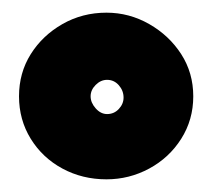

<svg xmlns="http://www.w3.org/2000/svg" viewBox="-20 -740 335 303"><path d="M148 -720Q110 -720 78.5 -702Q47 -684 28.5 -654.5Q10 -625 10 -588Q10 -551 28.5 -521Q47 -491 78.5 -474Q110 -457 148 -457Q184 -457 215.5 -474Q247 -491 266 -521Q285 -551 285 -588Q285 -625 266 -654.5Q247 -684 215.5 -702Q184 -720 148 -720ZM175 -586Q175 -576 167.5 -568Q160 -560 149 -560Q139 -560 131 -569Q123 -578 123 -588Q123 -598 131 -606Q139 -614 149 -614Q160 -614 167.5 -605.5Q175 -597 175 -586Z"/></svg>

Font: Catamaran Black
Style: Regular
Weight: 900
Designer: Pria Ravichandran
Version: Version 2.000